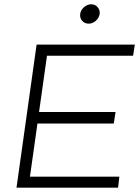

<svg xmlns="http://www.w3.org/2000/svg" viewBox="-20 -866 645 886"><path d="M56.2 0 148.9 -660.2H602.1L594.2 -608.9H196.8L160.2 -349.1H513.2L504.9 -295.9H152.8L118.2 -50.8H530.8L524.9 0ZM350.1 -801.8Q352.5 -819.8 367.7 -833Q382.8 -846.2 401.9 -846.2Q418.9 -846.2 430.4 -833Q441.9 -819.8 439.9 -801.8Q437 -783.2 422.1 -770Q407.2 -756.8 389.2 -756.8Q370.6 -756.8 359.1 -770Q347.7 -783.2 350.1 -801.8Z"/></svg>

Font: Human Sans Light
Style: Italic
Weight: 300
Italic angle: -8°
Designer: Tim Radville
Foundry: Continuum
Version: Version 1.000;FEAKit 1.0